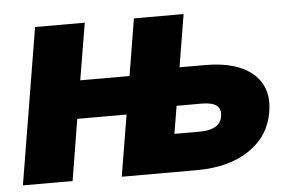

<svg xmlns="http://www.w3.org/2000/svg" viewBox="-44 -607 1024 669"><g transform="rotate(-5 468.5 -273.0)"><path d="M10.3 0 100.6 -545.9H274.4L241.2 -347.2H413.6L446.3 -545.9H620.1L589.8 -362.3H679.2Q790.5 -362.3 846.2 -313.7Q901.9 -265.1 887.7 -179.7Q873.5 -95.7 802 -47.9Q730.5 0 619.1 0H356L391.6 -214.4H219.2L184.1 0ZM551.8 -132.8H641.1Q711.4 -132.8 719.2 -179.7Q727.5 -229.5 656.7 -229.5H567.9Z"/></g></svg>

Font: Inter Extra Bold
Style: Italic
Weight: 800
Italic angle: -9.39999°
Designer: Rasmus Andersson
Foundry: rsms
Version: Version 4.000;git-3c8e0fc